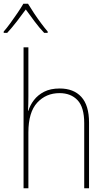

<svg xmlns="http://www.w3.org/2000/svg" viewBox="-36 -1015 586 1035"><path d="M91 0V-760H117V-495Q117 -472 116.5 -455Q116 -438 115 -418H117Q126 -448 147 -475.5Q168 -503 202 -520.5Q236 -538 286 -538Q361 -538 402.5 -492.5Q444 -447 444 -354V0H418V-351Q418 -437 382 -475Q346 -513 285 -513Q212 -513 164.5 -461.5Q117 -410 117 -301V0ZM-16 -845Q0 -863 20 -890.5Q40 -918 59 -946Q78 -974 90 -995H115Q128 -973 147 -944.5Q166 -916 186.5 -888.5Q207 -861 221 -845V-838H202Q176 -865 150 -900Q124 -935 103 -964Q83 -936 55.5 -900.5Q28 -865 3 -838H-16Z"/></svg>

Font: Noto Sans Mono Condensed Thin
Style: Regular
Weight: 100
Width: 3
Designer: Monotype Design Team
Foundry: Monotype Imaging Inc.
Version: Version 2.014; ttfautohint (v1.8.4.7-5d5b)